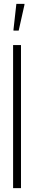

<svg xmlns="http://www.w3.org/2000/svg" viewBox="-20 -977 176 997"><path d="M48 0V-743H89V0ZM50 -818V-823L65 -957H107V-952L77 -818Z"/></svg>

Font: Saira Ultra Condensed ExLight
Style: Regular
Weight: 200
Width: 1
Designer: Hector Gatti with collaboration of the Omnibus-Type team
Foundry: Omnibus-Type
Version: Version 1.001; ttfautohint (v1.8)